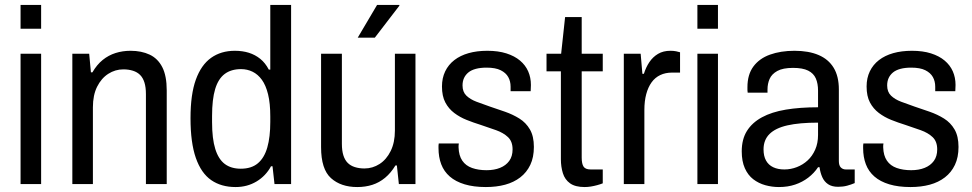

<svg xmlns="http://www.w3.org/2000/svg" viewBox="-20 -743 3923 775"><path d="M63 -627V-723H146V-627ZM63 0V-526H146V0Z M272 0V-526H340L347 -451H353Q371 -482 394.5 -501Q418 -520 446.5 -529Q475 -538 507 -538Q551 -538 584 -522.5Q617 -507 635 -472Q653 -437 653 -378V0H569V-363Q569 -391 563 -410Q557 -429 545.5 -440.5Q534 -452 516.5 -457.5Q499 -463 478 -463Q445 -463 417 -445Q389 -427 372 -393Q355 -359 355 -310V0Z M931 12Q873 12 832.5 -16Q792 -44 770.5 -105.5Q749 -167 749 -266Q749 -362 770.5 -421.5Q792 -481 832 -509.5Q872 -538 928 -538Q959 -538 984.5 -530Q1010 -522 1030.5 -505.5Q1051 -489 1065 -462H1071V-723H1155V0H1088L1080 -72H1074Q1053 -33 1015.5 -10.5Q978 12 931 12ZM952 -62Q995 -62 1021 -84Q1047 -106 1059 -148Q1071 -190 1071 -251V-273Q1071 -326 1062 -362.5Q1053 -399 1037 -421Q1021 -443 999.5 -453.5Q978 -464 953 -464Q913 -464 887 -444.5Q861 -425 848.5 -383.5Q836 -342 836 -275V-250Q836 -183 849 -141.5Q862 -100 887.5 -81Q913 -62 952 -62Z M1422 12Q1356 12 1316 -24Q1276 -60 1276 -149V-526H1360V-163Q1360 -135 1366 -116Q1372 -97 1383.5 -85.5Q1395 -74 1412.5 -68.5Q1430 -63 1451 -63Q1484 -63 1512 -81Q1540 -99 1557 -133.5Q1574 -168 1574 -216V-526H1657V0H1590L1582 -75H1576Q1558 -45 1534.5 -25.5Q1511 -6 1483 3Q1455 12 1422 12ZM1424 -591 1502 -723H1592V-720L1493 -591Z M1941 12Q1892 12 1855.5 1Q1819 -10 1795.5 -30.5Q1772 -51 1761 -80Q1750 -109 1750 -145Q1750 -150 1750 -155Q1750 -160 1751 -164H1832Q1831 -159 1831 -155Q1831 -151 1831 -148Q1832 -115 1846 -94.5Q1860 -74 1885.5 -65Q1911 -56 1944 -56Q1975 -56 1998.5 -65.5Q2022 -75 2035.5 -93.5Q2049 -112 2049 -140Q2049 -172 2030.5 -189.5Q2012 -207 1982.5 -217.5Q1953 -228 1920 -239Q1891 -248 1863.5 -259Q1836 -270 1813.5 -287Q1791 -304 1777.5 -329.5Q1764 -355 1764 -394Q1764 -428 1777 -455Q1790 -482 1814 -500.5Q1838 -519 1871.5 -528.5Q1905 -538 1947 -538Q1991 -538 2024 -527.5Q2057 -517 2079 -498.5Q2101 -480 2112 -455Q2123 -430 2123 -400Q2123 -394 2122.5 -387Q2122 -380 2122 -375H2041V-393Q2041 -415 2031.5 -432Q2022 -449 2001 -459.5Q1980 -470 1944 -470Q1919 -470 1900.5 -465Q1882 -460 1870.5 -450.5Q1859 -441 1853 -428Q1847 -415 1847 -398Q1847 -372 1862.5 -357Q1878 -342 1903 -332.5Q1928 -323 1957 -313Q1987 -303 2018.5 -292Q2050 -281 2076.5 -264.5Q2103 -248 2119 -220.5Q2135 -193 2135 -150Q2135 -108 2120.5 -77.5Q2106 -47 2080 -27Q2054 -7 2019 2.5Q1984 12 1941 12Z M2340 12Q2302 12 2281 -3Q2260 -18 2252 -44Q2244 -70 2244 -100V-455H2186V-526H2245L2261 -674H2328V-526H2413V-455H2328V-107Q2328 -82 2335.5 -70.5Q2343 -59 2364 -59H2413V-3Q2403 1 2390 4.5Q2377 8 2364.5 10Q2352 12 2340 12Z M2498 0V-526H2566L2573 -445H2579Q2587 -471 2601 -492Q2615 -513 2636 -525.5Q2657 -538 2686 -538Q2699 -538 2709 -536Q2719 -534 2725 -532V-450H2693Q2666 -450 2645 -440Q2624 -430 2610 -410.5Q2596 -391 2588.5 -363Q2581 -335 2581 -299V0Z M2795 -627V-723H2878V-627ZM2795 0V-526H2878V0Z M3124 12Q3096 12 3069 4.5Q3042 -3 3020.5 -19.5Q2999 -36 2986.5 -64Q2974 -92 2974 -132Q2974 -181 2995 -214.5Q3016 -248 3055.5 -269.5Q3095 -291 3152 -300.5Q3209 -310 3282 -310V-377Q3282 -406 3273 -426.5Q3264 -447 3242 -458Q3220 -469 3181 -469Q3140 -469 3117.5 -456.5Q3095 -444 3086.5 -424.5Q3078 -405 3078 -382V-369H2998Q2997 -374 2997 -379Q2997 -384 2997 -391Q2997 -442 3021 -474.5Q3045 -507 3088 -522.5Q3131 -538 3187 -538Q3244 -538 3284 -521Q3324 -504 3345 -469.5Q3366 -435 3366 -382V-93Q3366 -75 3374 -67Q3382 -59 3394 -59H3430V-4Q3416 2 3399.5 6.5Q3383 11 3363 11Q3338 11 3322.5 0.5Q3307 -10 3299 -28Q3291 -46 3288 -68H3282Q3266 -44 3242.5 -26Q3219 -8 3189.5 2Q3160 12 3124 12ZM3146 -59Q3172 -59 3196.5 -68.5Q3221 -78 3240 -95.5Q3259 -113 3270.5 -139Q3282 -165 3282 -198V-248Q3207 -248 3158.5 -237Q3110 -226 3086 -202Q3062 -178 3062 -140Q3062 -113 3072 -95Q3082 -77 3101 -68Q3120 -59 3146 -59Z M3655 12Q3606 12 3569.5 1Q3533 -10 3509.5 -30.5Q3486 -51 3475 -80Q3464 -109 3464 -145Q3464 -150 3464 -155Q3464 -160 3465 -164H3546Q3545 -159 3545 -155Q3545 -151 3545 -148Q3546 -115 3560 -94.5Q3574 -74 3599.5 -65Q3625 -56 3658 -56Q3689 -56 3712.5 -65.5Q3736 -75 3749.5 -93.5Q3763 -112 3763 -140Q3763 -172 3744.5 -189.5Q3726 -207 3696.5 -217.5Q3667 -228 3634 -239Q3605 -248 3577.5 -259Q3550 -270 3527.5 -287Q3505 -304 3491.5 -329.5Q3478 -355 3478 -394Q3478 -428 3491 -455Q3504 -482 3528 -500.5Q3552 -519 3585.5 -528.5Q3619 -538 3661 -538Q3705 -538 3738 -527.5Q3771 -517 3793 -498.5Q3815 -480 3826 -455Q3837 -430 3837 -400Q3837 -394 3836.5 -387Q3836 -380 3836 -375H3755V-393Q3755 -415 3745.5 -432Q3736 -449 3715 -459.5Q3694 -470 3658 -470Q3633 -470 3614.5 -465Q3596 -460 3584.5 -450.5Q3573 -441 3567 -428Q3561 -415 3561 -398Q3561 -372 3576.5 -357Q3592 -342 3617 -332.5Q3642 -323 3671 -313Q3701 -303 3732.5 -292Q3764 -281 3790.5 -264.5Q3817 -248 3833 -220.5Q3849 -193 3849 -150Q3849 -108 3834.5 -77.5Q3820 -47 3794 -27Q3768 -7 3733 2.5Q3698 12 3655 12Z"/></svg>

Font: Archivo SemiCondensed
Style: Regular
Weight: 400
Width: 4
Designer: Hector Gatti
Foundry: Omnibus-Type
Version: Version 2.001